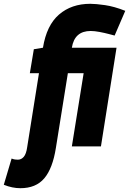

<svg xmlns="http://www.w3.org/2000/svg" viewBox="-134 -770 679 1010"><path d="M-27 220Q-69 220 -114 202L-73 64Q-63 68 -55 69Q-47 70 -40 70Q-22 70 -9 55Q4 40 9 4L71 -385H23L44 -511L92 -519Q111 -637 176.5 -693.5Q242 -750 341 -750Q370 -750 418.5 -743Q467 -736 525 -713L469 -583Q461 -585 438.5 -591Q416 -597 389.5 -602Q363 -607 343 -607Q258 -607 244 -519H479L397 0H244L306 -385H223L160 8Q143 116 99 168Q55 220 -27 220Z"/></svg>

Font: Georama Condensed ExtraBold
Style: Italic
Weight: 800
Width: 3
Italic angle: -9°
Designer: Jean-Baptiste Levee
Foundry: Production Type
Version: Version 1.000